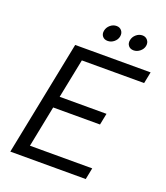

<svg xmlns="http://www.w3.org/2000/svg" viewBox="-158 -990 949 1098"><g transform="rotate(20 317.0 -441.5)"><path d="M620 -630H241L193 -391H478L464 -321H179L129 -70H508L494 0H35L175 -700H634ZM341 -785Q320 -785 309 -799Q298 -813 302 -833Q306 -854 323 -868.5Q340 -883 361 -883Q381 -883 392.5 -868.5Q404 -854 400 -833Q396 -813 379 -799Q362 -785 341 -785ZM499 -785Q478 -785 467 -799Q456 -813 460 -833Q464 -854 481 -868.5Q498 -883 519 -883Q538 -883 550 -868.5Q562 -854 558 -833Q554 -813 536.5 -799Q519 -785 499 -785Z"/></g></svg>

Font: Albert Sans
Style: Italic
Weight: 400
Italic angle: -11.25°
Designer: Andreas Rasmussen
Foundry: a.Foundry
Version: Version 1.025